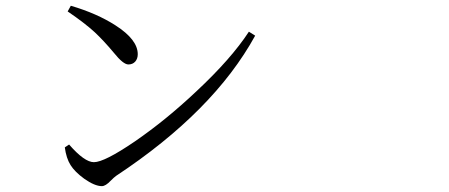

<svg xmlns="http://www.w3.org/2000/svg" viewBox="-20 -674 1540 658"><path d="M329.1 -36.1Q304.7 -36.1 268.6 -61.5Q236.3 -85 221.7 -108.4Q207 -131.8 202.1 -168.9L216.8 -178.7Q269.5 -118.2 301.8 -118.2Q337.9 -118.2 442.4 -189.5Q548.8 -262.7 653.3 -361.3Q772.5 -472.7 833 -565.4L854.5 -551.8Q711.9 -292 377.9 -71.3Q371.1 -66.4 359.4 -54.7Q341.8 -36.1 329.1 -36.1ZM419.9 -453.1Q402.3 -453.1 370.1 -493.2Q335 -535.2 304.7 -563.5Q269.5 -595.7 211.9 -634.8L222.7 -654.3Q312.5 -627.9 376 -586.9Q452.1 -538.1 452.1 -488.3Q452.1 -472.7 443.4 -462.9Q434.6 -453.1 419.9 -453.1Z"/></svg>

Font: Bpmf GenRyu Min R
Style: R
Weight: 400
Foundry: But Ko
Version: Version 1.320